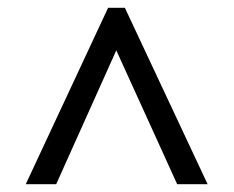

<svg xmlns="http://www.w3.org/2000/svg" viewBox="-20 -734 599 492"><path d="M46 -262H124L278 -605L434 -262H512L300 -714H257Z"/></svg>

Font: Noto Serif Malayalam
Style: Bold
Weight: 700
Designer: Indian type Foundry, Jelle Bosma, Monotype Design Team
Foundry: Monotype Imaging Inc.
Version: Version 2.104